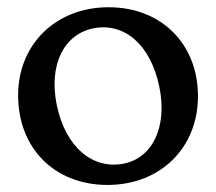

<svg xmlns="http://www.w3.org/2000/svg" viewBox="-20 -499 596 530"><path d="M280 -479C132.5 -479 30 -375 30 -236C30 -90 130.5 11.5 276.5 11.5C424 11.5 526.5 -92 526.5 -233.5C526.5 -377.5 425.5 -479 280 -479ZM320 -47C236.5 -31.5 161 -91 136.5 -210C114 -322 157.5 -405.5 239 -421C323 -437 396 -376.5 420 -258.5C442.5 -148 400.5 -62 320 -47Z"/></svg>

Font: dr Title
Style: Regular
Weight: 400
Version: Version 1.000;hotconv 1.0.109;makeotfexe 2.5.65596